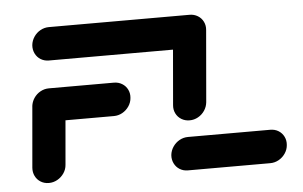

<svg xmlns="http://www.w3.org/2000/svg" viewBox="-43 -580 1010 641"><g transform="rotate(-5 462.5 -259.5)"><path d="M174.8 -263 156.7 -55.6Q155.6 -40.4 146.9 -27.6Q138.1 -14.8 124.8 -7.4Q111.5 0 96.3 0Q81.1 0 69.1 -7.4Q57 -14.8 50.7 -27.6Q44.4 -40.4 45.6 -55.6L63.7 -263ZM392.2 -259.3Q391.1 -244.1 382.4 -231.3Q373.7 -218.5 360.4 -211.1Q347 -203.7 331.9 -203.7H114.1Q98.9 -203.7 86.9 -211.1Q74.8 -218.5 68.5 -231.3Q62.2 -244.1 63.3 -259.3Q64.8 -274.4 73.3 -287.2Q81.9 -300 95.2 -307.4Q108.5 -314.8 123.7 -314.8H341.5Q356.7 -314.8 368.9 -307.4Q381.1 -300 387.4 -287.2Q393.7 -274.4 392.2 -259.3ZM898.5 -57Q897.4 -41.9 888.7 -29.1Q880 -16.3 866.7 -8.9Q853.3 -1.5 838.1 -1.5H562.2Q547 -1.5 535 -8.9Q523 -16.3 516.7 -29.1Q510.4 -41.9 511.5 -57Q513 -72.2 521.7 -85Q530.4 -97.8 543.7 -105.2Q557 -112.6 572.2 -112.6H848.1Q863.3 -112.6 875.4 -105.2Q887.4 -97.8 893.7 -85Q900 -72.2 898.5 -57ZM81.1 -463Q82.6 -478.1 91.1 -490.9Q99.6 -503.7 113 -511.1Q126.3 -518.5 141.5 -518.5H613L603.3 -407.4H131.9Q116.7 -407.4 104.6 -414.8Q92.6 -422.2 86.3 -435Q80 -447.8 81.1 -463ZM582.6 -167.4Q567.4 -167.4 555.2 -174.8Q543 -182.2 536.7 -195Q530.4 -207.8 531.9 -223L552.6 -463Q554.1 -478.1 562.6 -490.9Q571.1 -503.7 584.4 -511.1Q597.8 -518.5 613 -518.5Q628.1 -518.5 640.4 -511.1Q652.6 -503.7 658.9 -490.9Q665.2 -478.1 663.7 -463L643 -223Q641.5 -207.8 633 -195Q624.4 -182.2 611.1 -174.8Q597.8 -167.4 582.6 -167.4Z"/></g></svg>

Font: 26F Galaxy Sans Oblique
Style: Regular
Weight: 400
Italic angle: -5°
Designer: C₂₉H₂₅N₃O₅
Version: Version 1.200;FEAKit 1.0